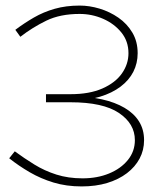

<svg xmlns="http://www.w3.org/2000/svg" viewBox="-20 -655 590 689"><path d="M273 14Q218 14 172 0Q126 -14 86.5 -37Q47 -60 13 -87L33 -112Q67 -87 103.5 -64.5Q140 -42 182.5 -28.5Q225 -15 276 -15Q329 -15 371.5 -32.5Q414 -50 439 -81Q464 -112 464 -152Q464 -211 407 -249.5Q350 -288 233 -288H145V-317H233Q301 -317 347.5 -337.5Q394 -358 417.5 -391.5Q441 -425 441 -464Q441 -507 415.5 -538.5Q390 -570 350 -587.5Q310 -605 266 -605Q196 -605 146.5 -581Q97 -557 53 -523L35 -548Q67 -572 101.5 -592Q136 -612 176.5 -623.5Q217 -635 266 -635Q301 -635 337.5 -624Q374 -613 405 -591.5Q436 -570 455 -538Q474 -506 474 -464Q474 -428 458.5 -397.5Q443 -367 412.5 -344Q382 -321 339 -308Q296 -295 240 -295V-309Q299 -309 346 -298.5Q393 -288 427 -268Q461 -248 479 -219Q497 -190 497 -152Q497 -116 481 -86Q465 -56 435.5 -33.5Q406 -11 365 1.5Q324 14 273 14Z"/></svg>

Font: BioRhyme ExtraLight
Style: Regular
Weight: 250
Designer: Aoife Mooney
Foundry: Aoife Mooney Type
Version: Version 1.600;gftools[0.9.33]